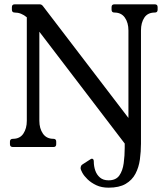

<svg xmlns="http://www.w3.org/2000/svg" viewBox="-20 -680 758 888"><path d="M632 -17Q632 21 627 57.5Q622 94 606.5 123.5Q591 153 561.1 170.5Q531.2 188 482.2 188Q449.8 188 425.8 176.8Q401.8 165.5 385.2 149.6Q368.8 133.8 360.8 119Q352.8 104.2 352.8 98.2Q352.8 94 354.4 88.8Q356 83.5 361.8 80.2L397.8 57Q402.5 54 404.8 54Q413.8 54 413.8 67Q413.8 88.8 420.6 108.6Q427.5 128.5 442.5 141.2Q457.5 154 482.2 154Q516 154 531.8 131.8Q547.5 109.5 552.1 74.8Q556.8 40 556.8 4V-17ZM696 -660Q709 -660 709 -647V-635Q709 -622 696 -622Q663.2 -622 647.6 -598.5Q632 -575 632 -539V-13Q632 0 619 0H579Q569 0 563 -8L133.8 -570.2L162 -595V-121Q162 -86 178.5 -62Q195 -38 227 -38Q240 -38 240 -25V-13Q240 0 227 0H40Q26 0 26 -13V-25Q26 -38 40 -38Q72 -38 88 -62Q104 -86 104 -121V-600Q78 -622 48 -622Q35 -622 35 -635V-647Q35 -660 48 -660H163.5Q172.5 -660 178.5 -652L616 -79.5L574 -75.5V-539Q574 -575 557.5 -598.5Q541 -622 509 -622Q496 -622 496 -635V-647Q496 -660 509 -660Z"/></svg>

Font: Young Serif Light
Style: Regular
Weight: 300
Designer: Bastien Sozeau
Foundry: NBR — Bastien Sozeau
Version: Version 5.001